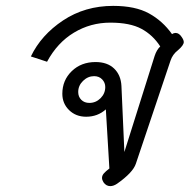

<svg xmlns="http://www.w3.org/2000/svg" viewBox="-20 -623 652 653"><path d="M355 10Q341 10 332 -3Q327 -11 327 -18Q327 -26 333 -33Q339 -40 352 -50L340 -251Q312 -226 273 -226Q238 -226 215 -248.5Q192 -271 192 -304Q192 -350 224 -381Q256 -412 305 -412Q345 -412 368 -390Q391 -368 393 -331L403 -106L506 -433Q513 -454 525 -465Q500 -504 461 -525Q422 -546 355 -546Q288 -546 231.5 -512Q175 -478 140 -413L85 -431Q120 -504 194.5 -553.5Q269 -603 365 -603Q440 -603 486.5 -577.5Q533 -552 565 -507Q571 -511 577 -511Q589 -511 598 -497Q605 -487 605 -480Q605 -469 585 -452Q567 -438 560 -417L442 -66Q432 -36 378 2Q366 10 355 10ZM338 -327Q338 -342 327.5 -353Q317 -364 300 -364Q279 -364 262.5 -348Q246 -332 246 -310Q246 -294 256.5 -283.5Q267 -273 284 -273Q306 -273 322 -289Q338 -305 338 -327Z"/></svg>

Font: Niramit Light
Style: Italic
Weight: 300
Italic angle: -10°
Designer: Katatrad Aksorn Co.,Ltd.
Foundry: Cadson Demak Co.,Ltd.
Version: Version 1.000; ttfautohint (v1.6)